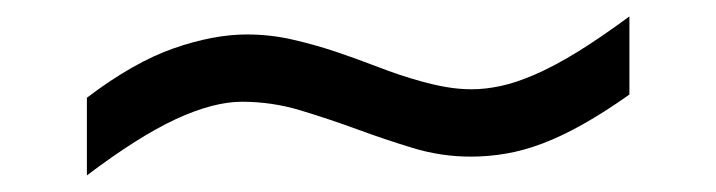

<svg xmlns="http://www.w3.org/2000/svg" viewBox="-20 -415 873 234"><path d="M747.1 -299.8Q716.8 -278.3 690.7 -263.7Q664.6 -249 641.4 -240.2Q618.2 -231.4 596.7 -227.8Q575.2 -224.1 554.2 -224.1Q517.6 -224.1 483.2 -234.6Q448.7 -245.1 414.8 -257.6Q380.9 -270 346.2 -280.5Q311.5 -291 274.9 -291Q240.2 -291 194.3 -269.8Q148.4 -248.5 85.9 -201.2V-295.9Q142.6 -338.9 191.4 -356Q240.2 -373 280.8 -373Q309.1 -373 335.9 -366.9Q362.8 -360.8 388.9 -352.1Q415 -343.3 440.9 -333.3Q466.8 -323.2 493.2 -315.9Q508.8 -311.5 524.4 -308.8Q540 -306.2 555.2 -306.2Q571.3 -306.2 589.8 -310.1Q608.4 -314 631.6 -324Q654.8 -334 683.1 -351.3Q711.4 -368.7 747.1 -395Z"/></svg>

Font: Charis SIL Cyr
Style: Bold
Weight: 700
Foundry: SIL International
Version: Version 5.000